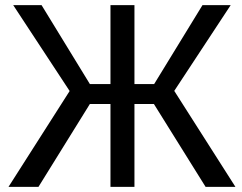

<svg xmlns="http://www.w3.org/2000/svg" viewBox="-20 -731 948 751"><path d="M582 -324.2H505.9V0H412.1V-324.2H331.5L130.4 0H13.2L252.4 -375L31.7 -710.9H142.6L331.5 -402.3H412.1V-710.9H505.9V-402.3H583L772 -710.9H882.3L661.6 -375.5L900.9 0H784.2Z"/></svg>

Font: Mardoto
Style: Regular
Weight: 400
Designer: Christian Robertson, Vahan Hovhannisyan
Foundry: Google
Version: Version 1.000